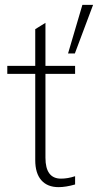

<svg xmlns="http://www.w3.org/2000/svg" viewBox="-20 -764 439 790"><path d="M125 -105V-460H10V-493H125V-644L167 -670V-493H289V-460H167V-115Q167 -29 231 -29Q259 -29 289 -39V-5Q251 6 221 6Q175 6 150 -22.5Q125 -51 125 -105ZM319 -744H363L288 -544H260Z"/></svg>

Font: Hanken Grotesk ExtraLight
Style: Regular
Weight: 200
Designer: Alfredo Marco Pradil
Foundry: Hanken Design Co.
Version: Version 3.014